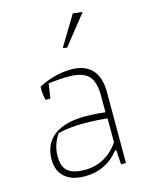

<svg xmlns="http://www.w3.org/2000/svg" viewBox="-110 -785 674 866"><g transform="rotate(-15 226.5 -352.0)"><path d="M231 -575 315 -714 360 -709 250 -571ZM52 -101Q52 -174 102.5 -212.5Q153 -251 248 -251Q294 -251 342 -245V-322Q342 -389 314.5 -416.5Q287 -444 222 -444Q180 -444 128 -437L118 -369H96Q89 -391 89 -423V-432Q121 -450 161.5 -461Q202 -472 243 -472Q305 -472 338.5 -436.5Q372 -401 372 -332V0H349L345 -67H339Q278 10 179 10Q117 10 84.5 -20Q52 -50 52 -101ZM344 -104V-216Q289 -222 233 -222Q166 -222 114 -209Q82 -163 82 -109Q82 -58 108 -38Q134 -18 186 -18Q236 -18 276.5 -41Q317 -64 344 -104Z"/></g></svg>

Font: Athiti ExtraLight
Style: Regular
Weight: 250
Version: Version 1.032